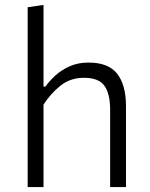

<svg xmlns="http://www.w3.org/2000/svg" viewBox="-20 -761 612 781"><path d="M92.5 0V-731.5L157 -741V-409H165Q180 -430.5 204.2 -453Q228.5 -475.5 262.5 -491Q296.5 -506.5 340.5 -506.5Q421 -506.5 456.8 -460.8Q492.5 -415 492.5 -329V0H428V-315Q428 -379 405 -411.8Q382 -444.5 321.5 -444.5Q266 -444.5 226 -412.5Q186 -380.5 157 -335.5V0Z"/></svg>

Font: Heraclito Light
Style: Regular
Weight: 300
Designer: Kostas Bartsokas (font) & Cristiano Sobral (main changes)
Foundry: Kostas Bartsokas (font) & Cristiano Sobral (main changes)
Version: Version 1.00;July 8, 2020;FontCreator 13.0.0.2655 64-bit